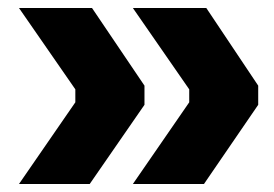

<svg xmlns="http://www.w3.org/2000/svg" viewBox="-20 -503 690 484"><path d="M314.9 -482.9H500L630.9 -287.1V-238.8L494.1 -39.1H314.9L457 -245.1V-277.8ZM27.8 -482.9H211.9L344.2 -287.1V-238.8L206.1 -39.1H27.8L169.9 -245.1V-277.8Z"/></svg>

Font: Sora
Style: Bold
Weight: 700
Designer: Jonathan Barnbrook, Julián Moncada
Foundry: Barnbrook Fonts
Version: Version 2.000